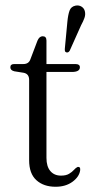

<svg xmlns="http://www.w3.org/2000/svg" viewBox="-20 -688 344 715"><path d="M68 -417 33.5 -422.5Q18.5 -426 18.5 -437.5Q18.5 -449.5 33 -449.5H67Q87.5 -449.5 93.5 -468L119.5 -536.5Q126.5 -553 139 -553Q153 -553 153 -537V-449.5H261Q277.5 -449.5 277.5 -437.5Q277.5 -420 247.5 -420H153V-100Q153 -68 167.5 -51Q182 -34 207 -34Q226 -34 237.2 -40.8Q248.5 -47.5 255.5 -55.5Q262.5 -63.5 269.5 -66.5Q280.5 -67.5 278.5 -53.5Q275 -29.5 249.8 -11Q224.5 7.5 187 7.5Q142.5 7.5 115.5 -17Q88.5 -41.5 88.5 -91V-390.5Q88.5 -413 68 -417ZM231 -608Q233.5 -633.5 239 -648.5Q244.5 -663.5 261 -667Q274 -669.5 283.8 -663.2Q293.5 -657 296 -646Q299 -634 294.5 -621.2Q290 -608.5 282 -594L239.5 -499Q234.5 -491 227 -493Q222.5 -494.5 221.8 -498.5Q221 -502.5 221.5 -507.5Z"/></svg>

Font: Fraunces 72pt Soft Light
Style: Regular
Weight: 300
Version: Version 1.000;[b76b70a41]